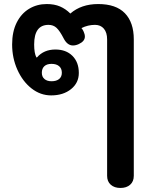

<svg xmlns="http://www.w3.org/2000/svg" viewBox="-20 -632 732 950"><path d="M510 238V-437Q510 -471 494 -490Q478 -509 450 -509Q415 -509 383 -493Q392 -483 397 -467Q400 -460 400 -451Q400 -428 370 -414Q355 -407 341 -407Q313 -407 295 -442Q276 -479 260 -494Q244 -509 220 -509Q149 -509 149 -412Q149 -369 160 -348H163Q197 -387 254 -387Q307 -387 338.5 -355.5Q370 -324 370 -271Q370 -222 331.5 -191Q293 -160 233 -160Q180 -160 136 -194.5Q92 -229 66 -287Q40 -345 40 -412Q40 -475 62.5 -520Q85 -565 124 -588.5Q163 -612 211 -612Q249 -612 277 -600Q305 -588 328 -565Q382 -612 466 -612Q554 -612 598 -566.5Q642 -521 642 -437V238Q642 266 624 282Q606 298 576 298Q546 298 528 282Q510 266 510 238ZM286 -272Q286 -293 272.5 -304.5Q259 -316 235 -316Q212 -316 199.5 -304.5Q187 -293 187 -272Q187 -252 200 -241Q213 -230 235 -230Q259 -230 272.5 -241Q286 -252 286 -272Z"/></svg>

Font: Kodchasan
Style: Bold
Weight: 700
Designer: Katatrad Aksorn Co.,Ltd.
Foundry: Cadson Demak Co.,Ltd.
Version: Version 1.000; ttfautohint (v1.6)